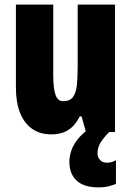

<svg xmlns="http://www.w3.org/2000/svg" viewBox="-20 -573 569 833"><path d="M479 -553V0H353L334 -68H326Q313 -42 295.5 -24.5Q278 -7 255 1.5Q232 10 202 10Q154 10 119.5 -14Q85 -38 67 -83.5Q49 -129 49 -193V-553H211V-246Q211 -191 220.5 -162.5Q230 -134 254 -134Q283 -134 296.5 -152Q310 -170 313.5 -203Q317 -236 317 -280V-553ZM403 93Q403 109 414 121Q425 133 444 133Q458 133 467 129.5Q476 126 483 122V225Q471 230 452 235Q433 240 408 240Q344 240 312.5 210.5Q281 181 281 129Q281 106 289 81.5Q297 57 316.5 32Q336 7 370 -17L453 0Q422 33 412.5 52.5Q403 72 403 93Z"/></svg>

Font: Noto Sans Khmer ExtraCondensed Black
Style: Regular
Weight: 900
Width: 2
Designer: Danh Hong and the Monotype Design Team
Foundry: Monotype Imaging Inc.
Version: Version 2.004